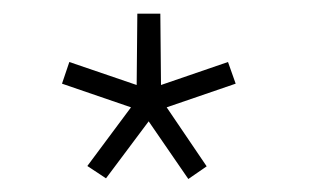

<svg xmlns="http://www.w3.org/2000/svg" viewBox="-20 -700 466 288"><path d="M221.5 -572.5 322 -607 333.5 -574.5 230 -539 290 -450.5 262.5 -431.5 203 -518 139 -432.5 111 -451 176.5 -539 73 -574.5 84 -607 185 -572.5 186 -679.5H220.5Z"/></svg>

Font: League Spartan Thin ExtraLight
Style: Regular
Weight: 250
Version: Version 2.002